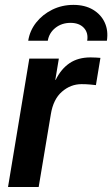

<svg xmlns="http://www.w3.org/2000/svg" viewBox="-20 -751 451 771"><path d="M12.2 0 97.7 -515.6H216.3L202.1 -430.2H203.6Q225.1 -474.1 259.3 -497.3Q293.5 -520.5 343.8 -520.5Q356 -520.5 366 -519.8Q376 -519 383.3 -518.6L365.2 -409.2Q358.4 -410.2 342 -411.6Q325.7 -413.1 307.6 -413.1Q263.7 -413.1 228.8 -382.8Q193.8 -352.5 184.1 -292L135.3 0ZM274.9 -731.4Q320.8 -731.4 353.3 -712.2Q385.7 -692.9 400.6 -660.4Q415.5 -627.9 409.2 -587.4H330.1Q335.4 -619.1 316.7 -639.2Q297.9 -659.2 263.2 -659.2Q228 -659.2 202.6 -639.2Q177.2 -619.1 171.9 -587.4H93.3Q99.6 -627.9 125.2 -660.4Q150.9 -692.9 189.9 -712.2Q229 -731.4 274.9 -731.4Z"/></svg>

Font: Inter Display SemiBold
Style: Italic
Weight: 600
Italic angle: -9.39999°
Designer: Rasmus Andersson
Foundry: rsms
Version: Version 4.000;git-a52131595